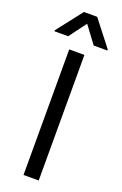

<svg xmlns="http://www.w3.org/2000/svg" viewBox="-199 -996 663 1045"><g transform="rotate(20 132.5 -473.0)"><path d="M176.1 -727.3V0H88.1V-727.3ZM58.2 -792.6H-21.3V-798.3L93.7 -946H170.5L285.5 -798.3V-792.6H206L132.1 -892Z"/></g></svg>

Font: Inter Zeller
Style: Regular
Weight: 400
Designer: Rasmus Andersson; Joe Bland
Foundry: zeller
Version: Version 3.015;git-dec3a8cb1